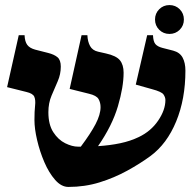

<svg xmlns="http://www.w3.org/2000/svg" viewBox="-20 -724 775 758"><path d="M250 14Q222 14 197.5 -14Q173 -42 155 -84Q137 -126 126.5 -171Q116 -216 116 -250Q116 -285 118.5 -307Q121 -329 115.5 -342Q110 -355 84 -361L8 -380L54 -585H77Q78 -560 87.5 -547Q97 -534 119 -528L170 -515Q194 -509 207 -498Q220 -487 220 -461Q220 -431 208 -403.5Q196 -376 183.5 -346.5Q171 -317 171 -281Q171 -232 190.5 -202Q210 -172 237.5 -158.5Q265 -145 288 -145Q294 -145 299 -145Q338 -197 357.5 -234.5Q377 -272 377 -301Q377 -319 369 -333Q361 -347 331 -354L255 -373L302 -585H325Q326 -560 335.5 -542.5Q345 -525 367 -520L398 -513Q439 -504 453.5 -486Q468 -468 468 -437Q468 -381 445.5 -304.5Q423 -228 367 -147Q414 -150 454.5 -158.5Q495 -167 528 -183Q576 -206 604.5 -248Q633 -290 633 -329Q633 -340 625.5 -351Q618 -362 580 -372L516 -390L561 -585H584Q585 -560 593.5 -550Q602 -540 621 -535L664 -524Q690 -517 701 -496.5Q712 -476 712 -445Q712 -333 675.5 -244.5Q639 -156 574 -108Q533 -78 482 -50Q431 -22 373 -4Q315 14 250 14ZM649 -590Q625 -590 608.5 -606.5Q592 -623 592 -647Q592 -671 608.5 -687.5Q625 -704 649 -704Q673 -704 689.5 -687.5Q706 -671 706 -647Q706 -623 689.5 -606.5Q673 -590 649 -590Z"/></svg>

Font: Bona Nova SC
Style: Bold
Weight: 700
Designer: Mateusz Machalski
Foundry: Capitalics
Version: Version 4.001; ttfautohint (v1.8.4.7-5d5b)